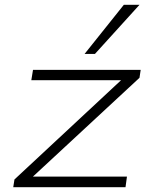

<svg xmlns="http://www.w3.org/2000/svg" viewBox="-20 -777 626 797"><path d="M35 0 40 -32 504 -464 502 -444H110L117 -487H564L559 -454L93 -22L96 -44H507L501 0ZM331 -553 494 -757H559L374 -553Z"/></svg>

Font: Nunito Sans 10pt Expanded ExtraLight
Style: Italic
Weight: 250
Width: 7
Italic angle: -9°
Designer: Vernon Adams
Foundry: Vernon Adams
Version: Version 3.101;gftools[0.9.27]